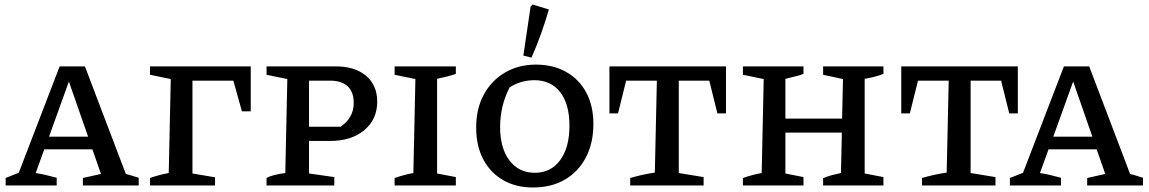

<svg xmlns="http://www.w3.org/2000/svg" viewBox="-20 -821 5085 850"><path d="M537 -51Q552 -47 562 -44Q572 -41 594 -34V0H347V-33L427 -51L389 -160H176L138 -55Q164 -51 186 -45.5Q208 -40 231 -34V0H5V-33L63 -56L244 -527H356ZM197 -216H370L285 -460Z M644 0V-33Q664 -40 684.5 -45.5Q705 -51 727 -55L736 -471L644 -490V-527H1090V-328H1051L1013 -464H832V-53L932 -36V0Z M1468 -527Q1552 -527 1601 -485Q1650 -443 1650 -371Q1650 -293 1593 -245Q1536 -197 1442 -197H1348V-53L1460 -37V0H1160V-33Q1174 -41 1194 -46Q1214 -51 1243 -55L1252 -471L1160 -490V-527ZM1441 -464H1348V-260H1488Q1546 -300 1546 -365Q1546 -414 1519 -439Q1492 -464 1441 -464Z M1727 0V-33Q1747 -40 1767.5 -45.5Q1788 -51 1810 -55L1819 -471L1727 -490V-527H1998V-494Q1981 -488 1962 -483Q1943 -478 1915 -472V-53L1998 -37V0Z M2340 9Q2264 9 2207.5 -23.5Q2151 -56 2119.5 -115.5Q2088 -175 2088 -256Q2088 -340 2122 -402.5Q2156 -465 2216 -500Q2276 -535 2352 -535Q2429 -535 2486.5 -502.5Q2544 -470 2575.5 -411Q2607 -352 2607 -272Q2607 -188 2574 -124.5Q2541 -61 2481 -26Q2421 9 2340 9ZM2348 -56Q2418 -56 2459.5 -111.5Q2501 -167 2501 -265Q2501 -360 2460 -413Q2419 -466 2345 -466Q2318 -466 2290 -458.5Q2262 -451 2236 -434Q2194 -352 2194 -259Q2194 -165 2235.5 -110.5Q2277 -56 2348 -56ZM2333 -566 2297 -575 2329 -792 2338 -801 2410 -779Q2394 -724 2375 -671Q2356 -618 2333 -566Z M3194 -527V-319H3156L3120 -464H2985V-55L3095 -37V0H2770V-33Q2797 -41 2824.5 -47Q2852 -53 2879 -57L2888 -464H2752L2716 -319H2678V-527Z M3269 0V-33Q3289 -40 3309.5 -45.5Q3330 -51 3352 -55L3361 -471L3269 -490V-527H3537V-494Q3520 -487 3501.5 -483Q3483 -479 3457 -472V-296H3708L3712 -471L3624 -490V-527H3891V-494Q3874 -487 3852.5 -481.5Q3831 -476 3808 -472V-53L3891 -37V0H3624V-32Q3645 -41 3664 -46Q3683 -51 3703 -55L3707 -234H3457V-53L3537 -37V0Z M4486 -527V-319H4448L4412 -464H4277V-55L4387 -37V0H4062V-33Q4089 -41 4116.5 -47Q4144 -53 4171 -57L4180 -464H4044L4008 -319H3970V-527Z M4983 -51Q4998 -47 5008 -44Q5018 -41 5040 -34V0H4793V-33L4873 -51L4835 -160H4622L4584 -55Q4610 -51 4632 -45.5Q4654 -40 4677 -34V0H4451V-33L4509 -56L4690 -527H4802ZM4643 -216H4816L4731 -460Z"/></svg>

Font: Piazzolla SC Medium
Style: Regular
Weight: 500
Designer: Juan Pablo del Peral
Foundry: Huerta Tipografica
Version: Version 1.330